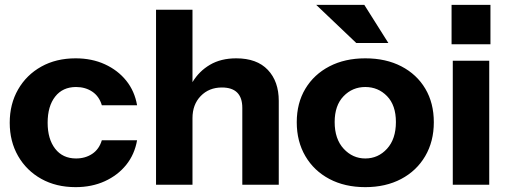

<svg xmlns="http://www.w3.org/2000/svg" viewBox="-20 -760 2093 790"><path d="M291 10Q211 10 150 -24Q89 -58 54.5 -118Q20 -178 20 -255Q20 -332 54.5 -392Q89 -452 150 -486Q211 -520 291 -520Q358 -520 411.5 -495.5Q465 -471 499.5 -428Q534 -385 544 -327H399Q388 -364 359.5 -383Q331 -402 293 -402Q238 -402 207 -362.5Q176 -323 176 -255Q176 -188 207 -148Q238 -108 293 -108Q331 -108 359.5 -127Q388 -146 399 -183H544Q534 -125 499.5 -82Q465 -39 411.5 -14.5Q358 10 291 10Z M622 0V-720H772V-422Q799 -467 844 -493.5Q889 -520 952 -520Q1037 -520 1082 -472.5Q1127 -425 1127 -345V0H977V-316Q977 -400 893 -400Q840 -400 806 -365Q772 -330 772 -274V0Z M1483 10Q1399 10 1335.5 -23.5Q1272 -57 1236.5 -117.5Q1201 -178 1201 -257Q1201 -336 1236.5 -395Q1272 -454 1335.5 -487Q1399 -520 1483 -520Q1568 -520 1631.5 -487Q1695 -454 1730 -395Q1765 -336 1765 -257Q1765 -178 1729.5 -117.5Q1694 -57 1630.5 -23.5Q1567 10 1483 10ZM1483 -108Q1536 -108 1572.5 -148Q1609 -188 1609 -258Q1609 -327 1572.5 -364.5Q1536 -402 1483 -402Q1430 -402 1393.5 -364Q1357 -326 1357 -258Q1357 -188 1394 -148Q1431 -108 1483 -108ZM1446 -583 1281 -740H1479L1578 -583Z M1843 0V-510H1993V0ZM1838 -578V-740H1998V-578Z"/></svg>

Font: Instrument Sans
Style: Bold
Weight: 700
Designer: Rodrigo Fuenzalida
Foundry: fragTYPE
Version: Version 1.000; ttfautohint (v1.8.4.7-5d5b);gftools[0.9.28]